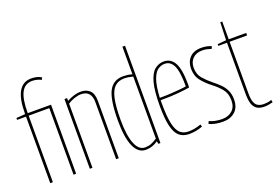

<svg xmlns="http://www.w3.org/2000/svg" viewBox="-102 -1056 1977 1372"><g transform="rotate(-20 886.5 -370.0)"><path d="M82 0V-506H14V-520L82 -525V-529Q82 -641 114 -695.5Q146 -750 209 -750Q230 -750 249.5 -745.5Q269 -741 286 -730L278 -714Q245 -731 209 -731Q154 -731 128 -681.5Q102 -632 102 -529V-525H279V0H259V-506H102V0Z M383 0V-530H403V-509Q426 -522 454 -531Q482 -540 512 -540Q551 -540 577 -516Q603 -492 603 -435V0H583V-435Q583 -476 564 -499Q545 -522 505 -522Q481 -522 453.5 -512.5Q426 -503 403 -488V0Z M904 0 900 -21Q857 10 807 10Q749 10 719 -57Q689 -124 689 -253Q689 -409 722 -474.5Q755 -540 831 -540Q847 -540 863.5 -538Q880 -536 900 -530V-740H920V0ZM900 -41V-513Q860 -523 836 -523Q790 -523 762 -497Q734 -471 721.5 -412Q709 -353 709 -253Q709 -134 734.5 -71Q760 -8 807 -8Q832 -8 852 -15.5Q872 -23 900 -41Z M1137 10Q1091 10 1062 -15Q1033 -40 1019.5 -97Q1006 -154 1006 -250Q1006 -365 1023.5 -428Q1041 -491 1071.5 -515.5Q1102 -540 1141 -540Q1194 -540 1221.5 -490.5Q1249 -441 1249 -325Q1249 -321 1248.5 -313Q1248 -305 1248 -303Q1220 -298 1164 -292.5Q1108 -287 1026 -287Q1026 -281 1026 -275Q1026 -269 1026 -263Q1026 -164 1038 -109Q1050 -54 1074.5 -31.5Q1099 -9 1138 -9Q1185 -9 1234 -27L1239 -9Q1189 10 1137 10ZM1026 -305Q1070 -305 1112 -307.5Q1154 -310 1185.5 -313Q1217 -316 1229 -319Q1229 -431 1207 -476.5Q1185 -522 1141 -522Q1113 -522 1088.5 -504.5Q1064 -487 1047.5 -440.5Q1031 -394 1026 -305Z M1289 -12 1298 -30Q1317 -20 1343 -15Q1369 -10 1394 -10Q1441 -10 1471 -36.5Q1501 -63 1501 -114Q1501 -166 1474 -199.5Q1447 -233 1406 -264Q1367 -294 1337 -331Q1307 -368 1307 -424Q1307 -475 1337.5 -507.5Q1368 -540 1426 -540Q1468 -540 1502 -525L1494 -507Q1480 -512 1462.5 -516Q1445 -520 1426 -520Q1380 -520 1353.5 -493.5Q1327 -467 1327 -424Q1327 -374 1355 -341.5Q1383 -309 1418 -281Q1446 -259 1469.5 -236Q1493 -213 1507 -183.5Q1521 -154 1521 -114Q1521 -53 1485.5 -21.5Q1450 10 1394 10Q1366 10 1337 4.5Q1308 -1 1289 -12Z M1710 10Q1670 10 1649 -6Q1628 -22 1620 -50.5Q1612 -79 1612 -115V-511H1546V-524L1612 -530L1617 -665H1632V-530H1765V-511H1632V-115Q1632 -59 1650 -34Q1668 -9 1710 -9Q1725 -9 1739.5 -11Q1754 -13 1769 -19L1773 0Q1755 5 1739 7.5Q1723 10 1710 10Z"/></g></svg>

Font: Georama Condensed Thin
Style: Regular
Weight: 100
Width: 3
Designer: Jean-Baptiste Levee
Foundry: Production Type
Version: Version 1.000